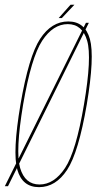

<svg xmlns="http://www.w3.org/2000/svg" viewBox="-49 -768 398 792"><path d="M-29 0H-16L317.5 -674H305.5ZM112 4Q181 4 228 -67.5Q275 -139 309 -337.5Q342 -534.5 321.8 -607Q301.5 -679.5 232.5 -679.5Q163.5 -679.5 116.5 -607.8Q69.5 -536 35.5 -337.5Q2 -139.5 22.5 -67.8Q43 4 112 4ZM114 -7Q54 -7 34 -75Q14 -143 46.5 -337.5Q80 -531.5 125 -600Q170 -668.5 230.5 -668.5Q290.5 -668.5 310.5 -600Q330.5 -531.5 297.5 -337.5Q264.5 -142.5 219.2 -74.8Q174 -7 114 -7ZM193 -693.5H206L258 -748.5H242Z"/></svg>

Font: Anybody Thin Condensed
Style: Italic
Weight: 100
Width: 3
Italic angle: -10°
Version: Version 1.113;gftools[0.9.25]